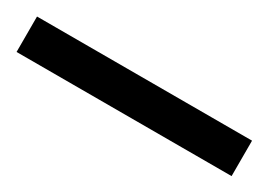

<svg xmlns="http://www.w3.org/2000/svg" viewBox="-19 -37 448 321"><g transform="rotate(30 205.5 124.0)"><path d="M413.1 158.2H-2V89.8H413.1Z"/></g></svg>

Font: Noto Sans Devanagari UI
Style: Regular
Weight: 400
Designer: Monotype Design Team
Foundry: Monotype Imaging Inc.
Version: Version 1.06